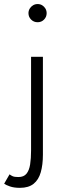

<svg xmlns="http://www.w3.org/2000/svg" viewBox="-66 -684 311 924"><path d="M30 220Q1.5 220 -18 213.2Q-37.5 206.5 -46 200L-20 155Q-14 160 -5.2 164Q3.5 168 22.5 168Q48.5 168 61.5 152Q74.5 136 79 107.2Q83.5 78.5 83.5 40.5V-410.5H140.5V60.5Q140.5 109 130.2 145Q120 181 95.8 200.5Q71.5 220 30 220ZM115 -577Q96.5 -577 83.8 -589.8Q71 -602.5 71 -620.5Q71 -632.5 77 -642.5Q83 -652.5 93 -658.5Q103 -664.5 115 -664.5Q127.5 -664.5 137.2 -658.5Q147 -652.5 152.8 -642.5Q158.5 -632.5 158.5 -620.5Q158.5 -602.5 146 -589.8Q133.5 -577 115 -577Z"/></svg>

Font: League Spartan Thin Light
Style: Regular
Weight: 300
Version: Version 2.002